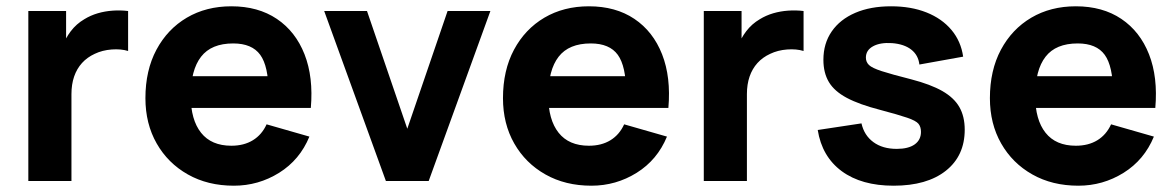

<svg xmlns="http://www.w3.org/2000/svg" viewBox="-20 -575 3733 610"><path d="M70 0V-540H190V-408L177 -425Q187.5 -453 205 -476Q222.5 -499 248 -514Q267.5 -526 290.5 -532.8Q313.5 -539.5 338 -541.2Q362.5 -543 387 -540V-413Q364.5 -420 334.8 -417.8Q305 -415.5 281 -404Q257 -393 240.5 -374.8Q224 -356.5 215.5 -331.8Q207 -307 207 -276V0Z M723 15Q640 15 576.8 -20.8Q513.5 -56.5 477.8 -119.2Q442 -182 442 -263Q442 -351.5 477 -417Q512 -482.5 573.5 -518.8Q635 -555 715 -555Q800 -555 859.5 -515Q919 -475 947.5 -402.5Q976 -330 967.5 -232H833V-282Q833 -364.5 806.8 -400.8Q780.5 -437 721 -437Q651.5 -437 618.8 -394.8Q586 -352.5 586 -270Q586 -194.5 618.8 -153.2Q651.5 -112 715 -112Q755 -112 783.5 -129.5Q812 -147 827 -180L963 -141Q932.5 -67 866.8 -26Q801 15 723 15ZM544 -232V-333H902V-232Z M1206 0 1010 -540H1146L1274 -166L1402 -540H1538L1342 0Z M1859 15Q1776 15 1712.8 -20.8Q1649.5 -56.5 1613.8 -119.2Q1578 -182 1578 -263Q1578 -351.5 1613 -417Q1648 -482.5 1709.5 -518.8Q1771 -555 1851 -555Q1936 -555 1995.5 -515Q2055 -475 2083.5 -402.5Q2112 -330 2103.5 -232H1969V-282Q1969 -364.5 1942.8 -400.8Q1916.5 -437 1857 -437Q1787.5 -437 1754.8 -394.8Q1722 -352.5 1722 -270Q1722 -194.5 1754.8 -153.2Q1787.5 -112 1851 -112Q1891 -112 1919.5 -129.5Q1948 -147 1963 -180L2099 -141Q2068.5 -67 2002.8 -26Q1937 15 1859 15ZM1680 -232V-333H2038V-232Z M2216 0V-540H2336V-408L2323 -425Q2333.5 -453 2351 -476Q2368.5 -499 2394 -514Q2413.5 -526 2436.5 -532.8Q2459.5 -539.5 2484 -541.2Q2508.5 -543 2533 -540V-413Q2510.5 -420 2480.8 -417.8Q2451 -415.5 2427 -404Q2403 -393 2386.5 -374.8Q2370 -356.5 2361.5 -331.8Q2353 -307 2353 -276V0Z M2819 15Q2717 15 2654.2 -31.2Q2591.5 -77.5 2578 -162L2717 -183Q2725.5 -145 2754.8 -123.5Q2784 -102 2829 -102Q2866 -102 2886 -116.2Q2906 -130.5 2906 -156Q2906 -172 2898 -181.8Q2890 -191.5 2862.2 -201Q2834.5 -210.5 2776 -226Q2710 -243 2670.5 -264Q2631 -285 2613.5 -314.2Q2596 -343.5 2596 -385Q2596 -437 2622.5 -475.2Q2649 -513.5 2697.2 -534.2Q2745.5 -555 2811 -555Q2874.5 -555 2923.5 -535.5Q2972.5 -516 3002.8 -480Q3033 -444 3040 -395L2901 -370Q2897.5 -400 2875 -417.5Q2852.5 -435 2814 -438Q2776.5 -440.5 2753.8 -428Q2731 -415.5 2731 -392Q2731 -378 2740.8 -368.5Q2750.5 -359 2781.2 -349Q2812 -339 2875 -323Q2936.5 -307 2973.8 -285.8Q3011 -264.5 3028 -234.8Q3045 -205 3045 -163Q3045 -80 2985 -32.5Q2925 15 2819 15Z M3406 15Q3323 15 3259.8 -20.8Q3196.5 -56.5 3160.8 -119.2Q3125 -182 3125 -263Q3125 -351.5 3160 -417Q3195 -482.5 3256.5 -518.8Q3318 -555 3398 -555Q3483 -555 3542.5 -515Q3602 -475 3630.5 -402.5Q3659 -330 3650.5 -232H3516V-282Q3516 -364.5 3489.8 -400.8Q3463.5 -437 3404 -437Q3334.5 -437 3301.8 -394.8Q3269 -352.5 3269 -270Q3269 -194.5 3301.8 -153.2Q3334.5 -112 3398 -112Q3438 -112 3466.5 -129.5Q3495 -147 3510 -180L3646 -141Q3615.5 -67 3549.8 -26Q3484 15 3406 15ZM3227 -232V-333H3585V-232Z"/></svg>

Font: Manrope ExtraLight ExtraBold
Style: Regular
Weight: 800
Version: Version 4.504